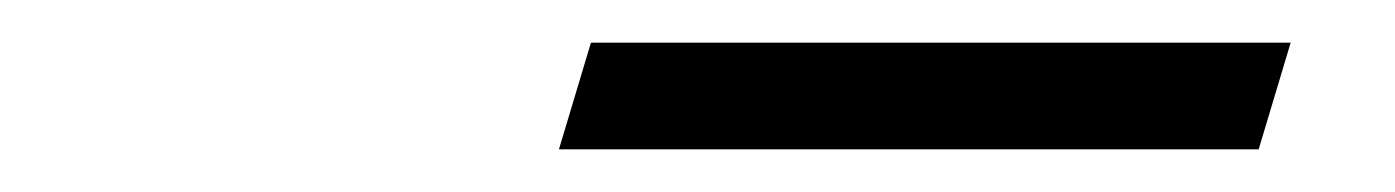

<svg xmlns="http://www.w3.org/2000/svg" viewBox="-20 -646 654 90"><path d="M242 -576 257 -626H585L570 -576Z"/></svg>

Font: Intel One Mono Light
Style: Italic
Weight: 300
Italic angle: -16°
Monospace: yes
Designer: Fred Shallcrass
Foundry: Frere-Jones Type LLC
Version: Version 1.004